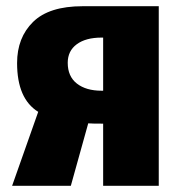

<svg xmlns="http://www.w3.org/2000/svg" viewBox="-20 -598 581 618"><path d="M19 0 103 -238Q35 -280 35 -395Q35 -477 86.5 -527.5Q138 -578 246 -578H491V0H312V-200Q275 -200 264 -201L208 0ZM307 -306H312V-477H307Q256 -477 227 -455.5Q198 -434 198 -396Q198 -352 227.5 -329Q257 -306 307 -306Z"/></svg>

Font: Oswald Heavy
Style: Regular
Weight: 400
Designer: Vernon Adams
Foundry: Vernon Adams
Version: Version 4.101